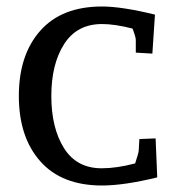

<svg xmlns="http://www.w3.org/2000/svg" viewBox="-20 -560 540 591"><path d="M294 11Q170 11 104 -63.5Q38 -138 38 -264.5Q38 -391 104 -465.5Q170 -540 294 -540Q355 -540 457 -515L449 -395L398 -398V-437Q398 -446 388 -472Q334 -486 294 -486Q217 -486 177.5 -424.5Q138 -363 138 -264.5Q138 -166 177 -104Q216 -42 293 -42Q339 -42 396 -57Q407 -90 407 -97L409 -132L459 -134L464 -14Q362 11 294 11Z"/></svg>

Font: Andada SC
Style: Regular
Weight: 400
Designer: Carolina Giovagnoli
Foundry: Carolina Giovagnoli
Version: Version 1.003